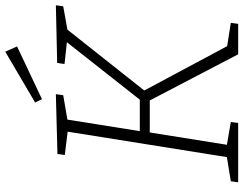

<svg xmlns="http://www.w3.org/2000/svg" viewBox="-118 -810 928 732"><g transform="rotate(-90 346.0 -444.0)"><path d="M247 -28 243 0H17L21 -28L113 -43L210 -650L121 -661L125 -689L353 -695L349 -667L256 -651L212 -375H332L551 -653L468 -662L472 -690L692 -695L688 -667L599 -651L367 -358L536 -42L625 -28L621 0H505L329 -337H207L160 -43ZM334 -748 321 -774 515 -888 535 -843Z"/></g></svg>

Font: Bitter Light
Style: Italic
Weight: 300
Italic angle: -9°
Designer: Sol Matas, and Bitter project Authors
Foundry: Sol Matas
Version: Version 2.001